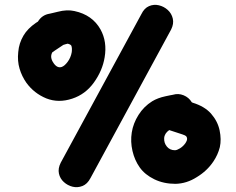

<svg xmlns="http://www.w3.org/2000/svg" viewBox="-20 -762 984 800"><path d="M357 -20 693 -639Q705 -663 700 -684.5Q695 -706 679 -720.5Q663 -735 642 -740Q621 -745 601 -736.5Q581 -728 569 -703L233 -84Q221 -60 225.5 -39Q230 -18 246 -3.5Q262 11 282.5 16Q303 21 323.5 13Q344 5 357 -20ZM237 -483Q219 -477 204 -498Q186 -523 198 -544L208 -551L226 -563Q237 -570 244 -575Q250 -577 254 -578L262 -580Q274 -577 277 -572Q281 -563 279 -545Q275 -522 262 -504.5Q249 -487 237 -483ZM281 -351Q336 -369 371.5 -418.5Q407 -468 416 -523Q427 -588 399 -639Q365 -700 290 -716Q259 -723 221 -713Q220 -713 200 -708Q191 -706 187 -705Q155 -700 138 -672L130 -667Q95 -643 78 -614Q59 -582 56 -545Q52 -508 61.5 -476Q71 -444 90 -417Q122 -373 173 -352Q224 -332 281 -351ZM709 -136Q688 -136 675.5 -151Q663 -166 664 -186Q665 -206 685 -220L740 -202Q752 -198 755 -195Q765 -184 753 -166Q743 -152 730 -144Q717 -136 709 -136ZM711 4Q758 3 800 -24Q843 -50 869 -89Q888 -117 896 -149Q903 -181 895 -219Q887 -257 859 -289Q832 -319 783 -334L779 -336Q767 -356 745 -365Q723 -374 700 -367Q696 -366 689 -365L670 -361Q637 -354 614 -340Q579 -318 557 -283Q535 -248 529 -210Q523 -172 532 -133Q541 -94 562.5 -64Q584 -34 623 -15Q662 4 711 4Z"/></svg>

Font: Balsamiq Sans
Style: Bold
Weight: 700
Designer: Michael Angeles
Foundry: Balsamiq SRL
Version: Version 1.020; ttfautohint (v1.8.4.7-5d5b);gftools[0.9.26]